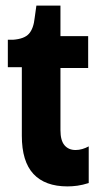

<svg xmlns="http://www.w3.org/2000/svg" viewBox="-20 -656 358 686"><path d="M221 10Q141 10 99.5 -34.5Q58 -79 58 -171V-416H8V-514H27Q67 -517 83.5 -535.5Q100 -554 104 -593L110 -636H196V-527H295V-413H196V-191Q196 -154 210.5 -137Q225 -120 250 -120Q262 -120 274 -123.5Q286 -127 297 -133V-2Q275 5 256.5 7.5Q238 10 221 10Z"/></svg>

Font: Bricolage Grotesque 72pt SemiCondensed
Style: Bold
Weight: 700
Width: 4
Designer: Mathieu Triay
Foundry: Atelier Triay
Version: Version 1.001;gftools[0.9.33.dev8+g029e19f]